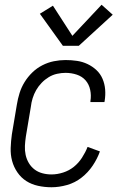

<svg xmlns="http://www.w3.org/2000/svg" viewBox="-20 -781 515 809"><path d="M197 8Q168 8 140.5 2Q113 -4 91 -18Q69 -32 53.5 -54.5Q38 -77 31 -103Q24 -129 25 -157.5Q26 -186 30 -215L51 -340Q55 -365 62.5 -389Q70 -413 83.5 -435Q97 -457 116 -475.5Q135 -494 158.5 -506Q182 -518 207 -523Q232 -528 256 -528Q281 -528 304.5 -524.5Q328 -521 349 -511Q370 -501 386.5 -485.5Q403 -470 412 -449Q421 -428 423 -404.5Q425 -381 421 -356L420 -351H361V-355Q365 -379 360 -402.5Q355 -426 340.5 -442.5Q326 -459 303.5 -466.5Q281 -474 256 -474Q239 -474 220.5 -470Q202 -466 185.5 -456Q169 -446 155.5 -432Q142 -418 132.5 -401.5Q123 -385 117.5 -367Q112 -349 110 -331L89 -206Q86 -186 85 -166.5Q84 -147 88 -128.5Q92 -110 101.5 -94Q111 -78 125.5 -67Q140 -56 158.5 -51Q177 -46 197 -46Q221 -46 246 -54Q271 -62 291 -78Q311 -94 325.5 -116.5Q340 -139 349 -162L401 -143Q390 -112 370.5 -83Q351 -54 323.5 -32.5Q296 -11 262.5 -1.5Q229 8 197 8ZM245 -588 148 -723 203 -757 285 -630 408 -761 455 -719 312 -588Z"/></svg>

Font: Iosevka QP Light
Style: Italic
Weight: 300
Italic angle: -9°
Designer: Belleve Invis
Foundry: Belleve Invis
Version: Version 20.0.0; ttfautohint (v1.8.4)